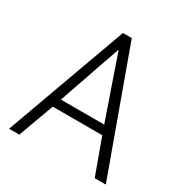

<svg xmlns="http://www.w3.org/2000/svg" viewBox="-162 -831 925 961"><g transform="rotate(30 300.5 -350.0)"><path d="M580 0H516L441 -205H155L80 0H21L275 -700H326ZM297 -615Q293 -603 285.5 -581.5Q278 -560 268.5 -532.5Q259 -505 248 -474Q237 -443 227 -412Q201 -340 173 -256H423Q394 -340 369 -412Q358 -443 347.5 -474Q337 -505 327.5 -532.5Q318 -560 310.5 -581.5Q303 -603 299 -615Z"/></g></svg>

Font: Post Grotesk Light
Style: Light
Weight: 300
Version: Version 1.0